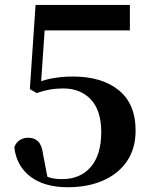

<svg xmlns="http://www.w3.org/2000/svg" viewBox="-20 -761 634 797"><path d="M261.2 16.2Q164.3 16.2 106.2 -28Q48.1 -72.2 39.4 -149.7Q46.6 -169.7 62.2 -179.5Q77.8 -189.3 96.6 -189.3Q123.3 -189.3 138.8 -173.3Q154.4 -157.4 159 -119.1L179 -15.3L145 -41.6Q169.1 -28.8 188.9 -23.1Q208.7 -17.5 238.1 -17.5Q313.1 -17.5 356.7 -67.8Q400.3 -118.1 400.3 -213.4Q400.3 -301.8 357.4 -347.8Q314.5 -393.9 242.1 -393.9Q212.5 -393.9 185.4 -389Q158.3 -384.1 132.3 -374.7L103.9 -391.2L127.6 -740.5H519.1V-634.9H147L170.6 -711.2L148.9 -396.3L110.9 -408.2Q153.3 -427.8 194.9 -435.5Q236.5 -443.3 282.6 -443.3Q403.1 -443.3 473 -386.5Q542.9 -329.6 542.9 -219.3Q542.9 -144.4 507.1 -91.9Q471.3 -39.4 407.9 -11.6Q344.5 16.2 261.2 16.2Z"/></svg>

Font: Noto Serif HK
Style: Regular
Weight: 200
Designer: Ryoko NISHIZUKA 西塚涼子 (kana & ideographs); Frank Grießhammer (Latin, Greek & Cyrillic); Wenlong ZHANG 张文龙 (bopomofo); San
Foundry: Adobe
Version: Version 2.001;hotconv 1.1.0;makeotfexe 2.6.0